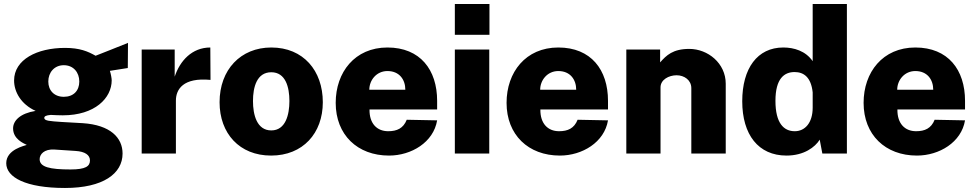

<svg xmlns="http://www.w3.org/2000/svg" viewBox="-20 -763 4849 954"><path d="M303 171C492 171 589 100 589 0C589 -79 528 -142 391 -151C347 -154 306 -156 286 -157C230 -161 200 -162 200 -177C200 -185 208 -190 232 -192C247 -191 278 -190 292 -190C452 -190 535 -276 535 -364C535 -373 531 -396 526 -411L615 -425L616 -550C565 -529 490 -500 455 -486C416 -508 376 -525 303 -525C164 -525 50 -467 50 -363C50 -307 84 -245 157 -212C81 -200 45 -164 45 -125C45 -72 97 -51 113 -43C104 -39 11 -21 11 48C11 118 108 171 303 171ZM297 -282C250 -282 220 -313 220 -358C220 -403 250 -439 297 -439C345 -439 374 -403 374 -358C374 -312 345 -282 297 -282ZM330 79C227 79 177 67 177 28C177 4 199 -23 250 -20L356 -13C402 -10 427 7 427 34C427 63 406 79 330 79Z M684 0H854V-263C854 -319 890 -379 1026 -366L1025 -527C934 -527 874 -461 848 -382V-517H684Z M1327 10C1485 10 1584 -101 1584 -255C1584 -412 1487 -527 1328 -527C1176 -527 1071 -417 1071 -255C1071 -100 1170 10 1327 10ZM1328 -115C1256 -115 1237 -193 1237 -261C1237 -330 1256 -404 1328 -404C1399 -404 1418 -330 1418 -261C1418 -193 1399 -115 1328 -115Z M1816 -219H2152V-262C2152 -416 2068 -527 1905 -527C1743 -527 1648 -404 1648 -252C1648 -93 1756 10 1913 10C2024 10 2134 -56 2152 -165L2001 -168C1984 -125 1952 -111 1909 -111C1853 -111 1815 -149 1816 -219ZM1815 -317C1815 -365 1851 -410 1905 -410C1964 -410 1994 -368 1994 -317Z M2412 -743H2240V-590H2412ZM2411 -517H2240V0H2411Z M2665 -219H3001V-262C3001 -416 2917 -527 2754 -527C2592 -527 2497 -404 2497 -252C2497 -93 2605 10 2762 10C2873 10 2983 -56 3001 -165L2850 -168C2833 -125 2801 -111 2758 -111C2702 -111 2664 -149 2665 -219ZM2664 -317C2664 -365 2700 -410 2754 -410C2813 -410 2843 -368 2843 -317Z M3092 0H3262V-329C3262 -367 3303 -389 3342 -389C3380 -389 3415 -365 3415 -325V0H3586V-347C3586 -449 3497 -520 3405 -520C3323 -520 3291 -488 3260 -453V-517H3092Z M3888 10C3975 10 4030 -32 4053 -69L4066 0H4188V-743H4018V-459C3983 -510 3925 -527 3872 -527C3743 -527 3668 -423 3668 -260C3668 -94 3748 10 3888 10ZM3929 -111C3875 -111 3833 -150 3833 -262C3833 -373 3877 -405 3928 -405C3974 -405 4010 -379 4018 -304V-228C4018 -153 3980 -111 3929 -111Z M4439 -219H4775V-262C4775 -416 4691 -527 4528 -527C4366 -527 4271 -404 4271 -252C4271 -93 4379 10 4536 10C4647 10 4757 -56 4775 -165L4624 -168C4607 -125 4575 -111 4532 -111C4476 -111 4438 -149 4439 -219ZM4438 -317C4438 -365 4474 -410 4528 -410C4587 -410 4617 -368 4617 -317Z"/></svg>

Font: United Sans ExtraBold
Style: Regular
Weight: 800
Designer: Pablo Impallari, Rodrigo Fuenzalida (Modified by Dan O. Williams)
Version: Version 1.000;PS 001.000;hotconv 1.0.88;makeotf.lib2.5.64775